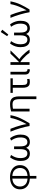

<svg xmlns="http://www.w3.org/2000/svg" viewBox="2080 -2902 1007 5206"><g transform="rotate(-90 2583.0 -298.5)"><path d="M344 185V8Q258 4 192 -28.5Q126 -61 89.5 -119.5Q53 -178 53 -260Q53 -344 94 -404.5Q135 -465 209 -497.5Q283 -530 381 -530Q479 -530 552.5 -497.5Q626 -465 667.5 -404.5Q709 -344 709 -260Q709 -178 672 -119.5Q635 -61 569.5 -28.5Q504 4 417 8V185ZM344 -55V-467Q238 -460 183.5 -402Q129 -344 129 -260Q129 -174 181 -118.5Q233 -63 344 -55ZM417 -55Q529 -63 580.5 -118.5Q632 -174 632 -260Q632 -344 578 -402Q524 -460 417 -467Z M1024 9Q965 9 919.5 -16.5Q874 -42 848 -98.5Q822 -155 822 -248Q822 -319 841 -376.5Q860 -434 883.5 -473.5Q907 -513 919 -528L985 -502Q976 -489 955.5 -454.5Q935 -420 917.5 -368.5Q900 -317 900 -251Q900 -153 932.5 -106Q965 -59 1026 -59Q1068 -59 1091.5 -80Q1115 -101 1126 -134Q1137 -167 1140 -202.5Q1143 -238 1143 -268V-420H1217V-268Q1217 -238 1220 -202.5Q1223 -167 1234 -134Q1245 -101 1268.5 -80Q1292 -59 1333 -59Q1395 -59 1427.5 -106Q1460 -153 1460 -251Q1460 -317 1442.5 -368.5Q1425 -420 1404.5 -454.5Q1384 -489 1375 -502L1441 -528Q1454 -513 1476.5 -473.5Q1499 -434 1518 -376.5Q1537 -319 1537 -248Q1537 -155 1511.5 -98.5Q1486 -42 1440.5 -16.5Q1395 9 1335 9Q1283 9 1243.5 -14Q1204 -37 1179 -91Q1155 -37 1116 -14Q1077 9 1024 9Z M1769 0Q1761 -53 1745.5 -118Q1730 -183 1709.5 -253Q1689 -323 1665.5 -391Q1642 -459 1616 -518H1694Q1721 -453 1746.5 -377Q1772 -301 1792 -224.5Q1812 -148 1821 -79Q1856 -142 1889.5 -214Q1923 -286 1949.5 -363.5Q1976 -441 1989 -518H2064Q2037 -369 1978 -244.5Q1919 -120 1843 0Z M2498 185V-269Q2498 -340 2485 -382Q2472 -424 2441 -443Q2410 -462 2355 -462Q2313 -462 2281 -457Q2249 -452 2239 -449V0H2164V-500Q2195 -508 2245 -518Q2295 -528 2365 -528Q2446 -528 2491 -498Q2536 -468 2554.5 -414.5Q2573 -361 2573 -290V185Z M2965 8Q2902 8 2868 -15.5Q2834 -39 2820.5 -83.5Q2807 -128 2807 -190V-455H2669V-518H3062V-455H2882V-190Q2882 -111 2906 -85Q2930 -59 2977 -59Q2999 -59 3013.5 -61.5Q3028 -64 3041 -68L3048 -4Q3038 0 3016 4Q2994 8 2965 8Z M3305 9Q3234 7 3199.5 -24Q3165 -55 3165 -128V-518H3240V-132Q3240 -85 3257.5 -71.5Q3275 -58 3315 -52Z M3427 0V-518H3502V-284Q3529 -310 3562 -342.5Q3595 -375 3627 -408.5Q3659 -442 3686.5 -470.5Q3714 -499 3731 -518H3820Q3797 -493 3766 -460.5Q3735 -428 3701.5 -394Q3668 -360 3637 -329.5Q3606 -299 3582 -277Q3628 -247 3677.5 -199.5Q3727 -152 3770.5 -99.5Q3814 -47 3841 0H3753Q3723 -48 3678.5 -97Q3634 -146 3587 -187Q3540 -228 3502 -251V0Z M4110 9Q4051 9 4005.5 -16.5Q3960 -42 3934 -98.5Q3908 -155 3908 -248Q3908 -319 3927 -376.5Q3946 -434 3969.5 -473.5Q3993 -513 4005 -528L4071 -502Q4062 -489 4041.5 -454.5Q4021 -420 4003.5 -368.5Q3986 -317 3986 -251Q3986 -153 4018.5 -106Q4051 -59 4112 -59Q4154 -59 4177.5 -80Q4201 -101 4212 -134Q4223 -167 4226 -202.5Q4229 -238 4229 -268V-420H4303V-268Q4303 -238 4306 -202.5Q4309 -167 4320 -134Q4331 -101 4354.5 -80Q4378 -59 4419 -59Q4481 -59 4513.5 -106Q4546 -153 4546 -251Q4546 -317 4528.5 -368.5Q4511 -420 4490.5 -454.5Q4470 -489 4461 -502L4527 -528Q4540 -513 4562.5 -473.5Q4585 -434 4604 -376.5Q4623 -319 4623 -248Q4623 -155 4597.5 -98.5Q4572 -42 4526.5 -16.5Q4481 9 4421 9Q4369 9 4329.5 -14Q4290 -37 4265 -91Q4241 -37 4202 -14Q4163 9 4110 9ZM4250 -576 4206 -608 4319 -782 4381 -739Z M4855 0Q4847 -53 4831.5 -118Q4816 -183 4795.5 -253Q4775 -323 4751.5 -391Q4728 -459 4702 -518H4780Q4807 -453 4832.5 -377Q4858 -301 4878 -224.5Q4898 -148 4907 -79Q4942 -142 4975.5 -214Q5009 -286 5035.5 -363.5Q5062 -441 5075 -518H5150Q5123 -369 5064 -244.5Q5005 -120 4929 0Z"/></g></svg>

Font: Ubuntu Sans
Style: Regular
Weight: 400
Designer: Dalton Maag Ltd
Foundry: Dalton Maag Ltd
Version: Version 1.006; ttfautohint (v1.8.4.7-5d5b)